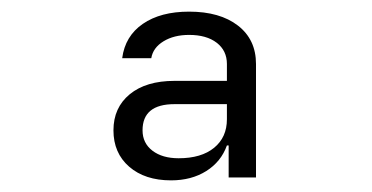

<svg xmlns="http://www.w3.org/2000/svg" viewBox="-20 -760 640 330"><path d="M274 -450Q229 -450 202 -473.5Q175 -497 175 -536Q175 -575 203 -598Q231 -621 280 -621H370V-650Q370 -673 352.5 -686.5Q335 -700 305 -700Q279 -700 261 -689Q243 -678 240 -660H190Q195 -698 225.5 -719Q256 -740 305 -740Q358 -740 389 -716Q420 -692 420 -650V-455H373V-510H370Q360 -482 334.5 -466Q309 -450 274 -450ZM287 -488Q326 -488 348 -506Q370 -524 370 -555V-581H280Q225 -581 225 -536Q225 -514 242 -501Q259 -488 287 -488Z"/></svg>

Font: JetBrainsMonoNL NFM
Style: Regular
Weight: 400
Monospace: yes
Designer: Philipp Nurullin, Konstantin Bulenkov
Foundry: JetBrains
Version: Version 2.304; ttfautohint (v1.8.4.7-5d5b);Nerd Fonts 3.3.0